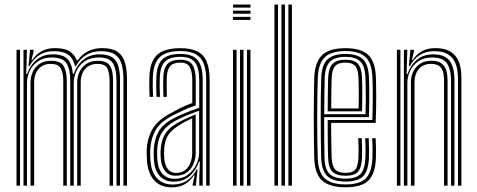

<svg xmlns="http://www.w3.org/2000/svg" viewBox="-20 -820 2108 848"><path d="M525.2 0V-466.8Q525.2 -506.8 517.5 -535.2Q509.8 -563.8 488.4 -578.9Q467 -594 425.5 -594Q387.8 -594 359.5 -576.2Q331.2 -558.5 315.2 -527.8H311.5Q303 -563.2 281.1 -578.6Q259.2 -594 218 -594Q180.5 -594 153.9 -576.9Q127.2 -559.8 110.2 -527.8H105.8L113 -600H128.5V-593.2L118.8 -554H122Q138.5 -579.5 163.5 -593.5Q188.5 -607.5 222.5 -607.5Q262 -607.5 284.5 -595.1Q307 -582.8 319.2 -554H323.5Q342 -580.5 369.5 -594Q397 -607.5 430 -607.5Q475.5 -607.5 499.4 -591Q523.2 -574.5 532 -543.6Q540.8 -512.8 540.8 -469.2V0ZM53 0V-600H68.5V0ZM114.8 0V-456Q114.8 -481.2 124.9 -502.9Q135 -524.5 155.1 -538Q175.2 -551.5 205.8 -551.5Q247.8 -551.5 261.4 -527.8Q275 -504 275 -461.5V0H259.5V-460.8Q259.5 -497.8 248.5 -517.8Q237.5 -537.8 203.8 -537.8Q179.2 -537.8 163.1 -526.8Q147 -515.8 138.9 -497.5Q130.8 -479.2 130.8 -457.2V0ZM83.8 0V-600H99L95.8 -493.2H99.8Q113.5 -532.8 142.2 -556.4Q171 -580 214 -580Q258 -579.8 277.9 -559.5Q297.8 -539.2 302 -493.2H305.2Q319 -532.8 348.4 -556.5Q377.8 -580.2 420.8 -580Q456.8 -579.8 476 -566.6Q495.2 -553.5 502.6 -528.2Q510 -503 510 -465.8V0H494.5V-464Q494.5 -513.5 479.2 -539.9Q464 -566.2 415.8 -566.2Q379 -566.2 354.5 -549.4Q330 -532.5 317.9 -506.9Q305.8 -481.2 305.8 -454.8V0H290.2V-464Q290.2 -513.5 274 -539.9Q257.8 -566.2 209 -566.2Q172.5 -566.2 148 -549.4Q123.5 -532.5 111.4 -506.9Q99.2 -481.2 99.2 -454.8V0ZM321 0V-456Q321 -481.2 331.2 -502.9Q341.5 -524.5 361.8 -538Q382 -551.5 412.5 -551.5Q440.5 -551.5 454.9 -540.8Q469.2 -530 474.2 -509.9Q479.2 -489.8 479.2 -461.5V0H464V-460.8Q464 -496.5 454.5 -517.1Q445 -537.8 410.2 -537.8Q385.8 -537.8 369.2 -526.8Q352.8 -515.8 344.6 -497.5Q336.5 -479.2 336.5 -457.2V0Z M890.8 0V-466Q890.8 -534.8 864.4 -564.6Q838 -594.5 777 -594.5Q714 -594.5 685.8 -567.8Q657.5 -541 655 -479.5Q654.2 -459.8 654.5 -437Q654.8 -414.2 656 -392.2H640.8Q639.5 -415 639.2 -436.9Q639 -458.8 639.8 -480Q642 -548.2 674.1 -577.8Q706.2 -607.2 777 -607.2Q823.2 -607.2 851.6 -592.9Q880 -578.5 893 -547.5Q906 -516.5 906 -466V0ZM752 -30.2Q785.5 -30.2 809.5 -48Q833.5 -65.8 846.5 -92.4Q859.5 -119 859.5 -145.5V-330.8Q836.8 -323.2 809.1 -312Q781.5 -300.8 756.8 -287.8Q715.5 -265.8 695.8 -235.2Q676 -204.8 674 -155Q673.5 -144.2 674 -134.5Q674.5 -124.8 675.2 -114.2Q678 -72.8 698.2 -51.5Q718.5 -30.2 752 -30.2ZM755.2 -43.8Q726 -43.8 709.9 -63.8Q693.8 -83.8 690.5 -115.2Q689.5 -126.5 689.2 -136.5Q689 -146.5 689.2 -154Q691.5 -199.2 708.5 -227.2Q725.5 -255.2 762 -276Q779.5 -286 801.2 -296.2Q823 -306.5 844.2 -314.5V-144Q844.2 -119 834.6 -96Q825 -73 805.4 -58.4Q785.8 -43.8 755.2 -43.8ZM757.2 -56.2Q782 -56.2 797.8 -68.8Q813.5 -81.2 821.1 -101.1Q828.8 -121 828.8 -143V-297.2Q812 -290 796.9 -281.9Q781.8 -273.8 767.2 -264.2Q735.2 -244.2 720.6 -219.8Q706 -195.2 704.8 -154Q704.5 -145.2 704.6 -136Q704.8 -126.8 705.8 -116.8Q708 -91.2 720.9 -73.8Q733.8 -56.2 757.2 -56.2ZM738.8 7.5Q689.5 7.5 661.2 -23.4Q633 -54.2 629 -110.5Q628.2 -124.8 628 -138.1Q627.8 -151.5 628 -160.5Q631.5 -214.5 655.9 -253.6Q680.2 -292.8 739.8 -323.2Q757 -332.8 771.1 -340Q785.2 -347.2 799.1 -353.4Q813 -359.5 829.2 -365.2V-466Q829.2 -503.5 818.5 -523.5Q807.8 -543.5 777 -543.5Q744.8 -543.5 731.2 -527.4Q717.8 -511.2 716.5 -476.8Q716 -462.2 716 -441Q716 -419.8 717 -392.2H701.8Q700.8 -421.2 700.8 -441.4Q700.8 -461.5 701.2 -478Q702.5 -520.5 720.6 -538.4Q738.8 -556.2 777 -556.2Q815.8 -556.2 830.1 -533.5Q844.5 -510.8 844.5 -466V-354.8Q816.5 -345.2 792.2 -334.1Q768 -323 745 -311.2Q690 -283.2 668.2 -246.6Q646.5 -210 643.5 -159.2Q643 -147.8 643.2 -136.4Q643.5 -125 644.5 -111.8Q648 -60 673.6 -32.5Q699.2 -5 743 -5Q781.5 -5 808 -24Q834.5 -43 849 -72.5H852.5L846.2 -13.2V0H830.8V-4.5L839.8 -46H837Q820 -20.5 796.1 -6.5Q772.2 7.5 738.8 7.5ZM860.2 0V-37.2L862.8 -107H859.5Q846.5 -68.8 818.5 -43.2Q790.5 -17.8 747 -17.8Q709 -17.8 686 -42.1Q663 -66.5 659.8 -112.8Q659 -126 658.6 -136.8Q658.2 -147.5 658.8 -157.8Q661.5 -205.5 681.1 -239.9Q700.8 -274.2 751 -299.5Q769.2 -308.8 788.9 -317.1Q808.5 -325.5 827 -332.4Q845.5 -339.2 860 -343.8V-466Q860 -521.2 840.9 -545.1Q821.8 -569 777 -569Q730 -569 708.8 -548Q687.5 -527 685.8 -478.2Q685 -458.8 685.2 -436.2Q685.5 -413.8 686.5 -392.2H671.2Q670.2 -414.5 670 -437.2Q669.8 -460 670.5 -478.8Q672.5 -534 697.2 -557.9Q722 -581.8 777 -581.8Q829.8 -581.8 852.5 -554.9Q875.2 -528 875.2 -466V0Z M1009.2 -786.5V-800H1086.2V-786.5ZM1009.2 -732V-745.5H1086.2V-732ZM1009.2 -759.2V-772.8H1086.2V-759.2ZM1070.8 0V-600H1086.2V0ZM1009.2 0V-600H1024.8V0ZM1040 0V-600H1055.5V0Z M1253.8 0V-800H1269.2V0ZM1192.2 0V-800H1207.8V0ZM1223 0V-800H1238.5V0Z M1507 7.2Q1437 7.2 1403.8 -21.5Q1370.5 -50.2 1368 -121.2Q1367 -155.8 1366.4 -201.2Q1365.8 -246.8 1365.8 -296.1Q1365.8 -345.5 1366.4 -392.6Q1367 -439.8 1368 -477.2Q1371 -546.5 1403.1 -576.9Q1435.2 -607.2 1506 -607.2Q1573 -607.2 1605.1 -578.6Q1637.2 -550 1640.2 -479.5Q1640.8 -465.2 1641.1 -444Q1641.5 -422.8 1641.6 -396.2Q1641.8 -369.8 1641.1 -339.5Q1640.5 -309.2 1639.2 -277.2H1442.5Q1442.5 -249.8 1442.8 -223.5Q1443 -197.2 1443.5 -173Q1444 -148.8 1444.8 -126.5Q1446 -88 1459.6 -72.2Q1473.2 -56.5 1507 -56.5Q1537.5 -56.5 1549.5 -71.1Q1561.5 -85.8 1563.2 -125Q1564 -140 1563.8 -161.9Q1563.5 -183.8 1562.2 -209.5H1577.8Q1579 -182.8 1579.2 -161.5Q1579.5 -140.2 1578.8 -124.2Q1576.8 -78.8 1560.9 -61.2Q1545 -43.8 1507 -43.8Q1465.5 -43.8 1448 -62Q1430.5 -80.2 1429 -125Q1428.5 -146 1428 -174.2Q1427.5 -202.5 1427.4 -232.9Q1427.2 -263.2 1427.2 -290H1624.5Q1625.5 -319.2 1625.9 -347.1Q1626.2 -375 1626.2 -399.9Q1626.2 -424.8 1625.9 -445Q1625.5 -465.2 1624.8 -479.2Q1622 -544.2 1592.9 -569.4Q1563.8 -594.5 1506 -594.5Q1442 -594.5 1414 -566.5Q1386 -538.5 1383.5 -476.5Q1382.2 -438.2 1381.6 -391.5Q1381 -344.8 1381 -296.2Q1381 -247.8 1381.6 -202.6Q1382.2 -157.5 1383.2 -122.5Q1385.5 -58.2 1414.6 -31.9Q1443.8 -5.5 1507 -5.5Q1568.5 -5.5 1595.2 -31.9Q1622 -58.2 1624.8 -122Q1625.2 -133.2 1625.4 -147.4Q1625.5 -161.5 1625.1 -177.5Q1624.8 -193.5 1623.8 -209.5H1639.2Q1640.2 -187.8 1640.6 -164.1Q1641 -140.5 1640.2 -121.2Q1637.2 -51.8 1606.8 -22.2Q1576.2 7.2 1507 7.2ZM1507 -18.2Q1451 -18.2 1425.9 -41.9Q1400.8 -65.5 1398.5 -123Q1397.5 -160 1397 -206.4Q1396.5 -252.8 1396.5 -301.8Q1396.5 -350.8 1397 -395.9Q1397.5 -441 1398.8 -475.2Q1401 -534.2 1426.6 -558Q1452.2 -581.8 1506 -581.8Q1556.8 -581.8 1581.9 -559.4Q1607 -537 1609.5 -478.5Q1610.2 -463.2 1610.8 -436.8Q1611.2 -410.2 1611 -376Q1610.8 -341.8 1609.5 -302.8H1411.8Q1411.8 -251.2 1412 -211Q1412.2 -170.8 1413.2 -124.2Q1414 -74 1434.9 -52.5Q1455.8 -31 1507 -31Q1551.8 -31 1571.6 -50.9Q1591.5 -70.8 1594 -123Q1594.8 -139.8 1594.5 -161.9Q1594.2 -184 1593 -209.5H1608.5Q1609.5 -185.2 1609.9 -162.8Q1610.2 -140.2 1609.5 -122.5Q1606.8 -64.8 1583.9 -41.5Q1561 -18.2 1507 -18.2ZM1412 -315.5H1594.5Q1595.5 -349.5 1595.5 -381.2Q1595.5 -413 1595.1 -438.2Q1594.8 -463.5 1594 -478Q1591.8 -529.8 1570.5 -549.4Q1549.2 -569 1506 -569Q1459.8 -569 1437.9 -548.1Q1416 -527.2 1414 -474.5Q1413.2 -448 1412.8 -404Q1412.2 -360 1412 -315.5ZM1427.2 -328.2Q1427.5 -349.2 1427.6 -373.6Q1427.8 -398 1428.2 -423.6Q1428.8 -449.2 1429.2 -473.8Q1431.2 -519.5 1448.9 -537.9Q1466.5 -556.2 1506 -556.2Q1543.8 -556.2 1560.4 -538.5Q1577 -520.8 1578.8 -477Q1579.2 -465 1579.8 -442.9Q1580.2 -420.8 1580.1 -391.4Q1580 -362 1579 -328.2ZM1442.8 -341H1563.8Q1564.5 -370.5 1564.6 -397.5Q1564.8 -424.5 1564.2 -445.1Q1563.8 -465.8 1563.2 -476.5Q1561.8 -514.2 1548.6 -528.9Q1535.5 -543.5 1506 -543.5Q1474 -543.5 1460 -528Q1446 -512.5 1444.8 -473Q1444.2 -453.5 1443.9 -432.6Q1443.5 -411.8 1443.2 -389Q1443 -366.2 1442.8 -341Z M2002.8 0V-466.8Q2002.8 -486.2 2000 -508.4Q1997.2 -530.5 1987.1 -549.9Q1977 -569.2 1955.8 -581.6Q1934.5 -594 1897.8 -594Q1860.2 -594 1833.8 -576.9Q1807.2 -559.8 1790.2 -527.8H1785.8L1792.5 -600H1808L1808.2 -593.5L1799 -554H1802Q1818.5 -579.5 1843.2 -593.5Q1868 -607.5 1902 -607.5Q1936.2 -607.5 1958 -597.8Q1979.8 -588 1992.1 -572.1Q2004.5 -556.2 2010 -537.6Q2015.5 -519 2016.8 -501.1Q2018 -483.2 2018 -469.2V0ZM1733 0V-600H1748.5V0ZM1794.8 0V-456Q1794.8 -481.2 1804.6 -502.9Q1814.5 -524.5 1834.8 -538Q1855 -551.5 1885.2 -551.5Q1910.2 -551.5 1924.6 -543.2Q1939 -535 1945.9 -521.6Q1952.8 -508.2 1954.8 -492.5Q1956.8 -476.8 1956.8 -461.5V0H1941.2V-460.8Q1941.2 -477.5 1938.5 -495.4Q1935.8 -513.2 1923.5 -525.5Q1911.2 -537.8 1883.2 -537.8Q1858.8 -537.8 1842.6 -526.8Q1826.5 -515.8 1818.6 -497.5Q1810.8 -479.2 1810.8 -457.2V0ZM1763.8 0V-600H1779L1775.8 -493.2H1779.8Q1793.5 -532.8 1822.1 -556.5Q1850.8 -580.2 1893.8 -580Q1945.8 -579.8 1966.5 -550.5Q1987.2 -521.2 1987.2 -465.8V0H1972V-464Q1972 -511.8 1954.8 -539Q1937.5 -566.2 1888.5 -566.2Q1852 -566.2 1827.6 -549.4Q1803.2 -532.5 1791.2 -506.9Q1779.2 -481.2 1779.2 -454.8V0Z"/></svg>

Font: Big Shoulders Inline Display Thin Medium
Style: Regular
Weight: 500
Version: Version 2.002